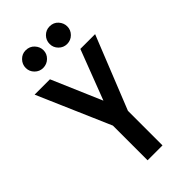

<svg xmlns="http://www.w3.org/2000/svg" viewBox="-248 -878 947 947"><g transform="rotate(-45 225.0 -404.5)"><path d="M181 0V-242L16 -623H123L235 -362L335 -623H438L285 -241V0ZM139 -686Q114 -686 96 -704Q78 -722 78 -747Q78 -772 96 -790.5Q114 -809 139 -809Q167 -809 184.5 -790Q202 -771 202 -747Q202 -722 183.5 -704Q165 -686 139 -686ZM306 -686Q281 -686 263 -704Q245 -722 245 -747Q245 -773 263 -791Q281 -809 306 -809Q334 -809 351 -790Q368 -771 368 -747Q368 -722 350 -704Q332 -686 306 -686Z"/></g></svg>

Font: Inconsolata SemiCondensed Bold
Style: Regular
Weight: 700
Width: 4
Monospace: yes
Designer: Raph Levien, Cyreal, Brenton Simpson
Foundry: Raph Levien, Cyreal, Google
Version: Version 3.001; ttfautohint (v1.8.2.53-6de2)